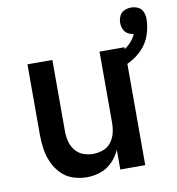

<svg xmlns="http://www.w3.org/2000/svg" viewBox="-80 -770 783 850"><g transform="rotate(-10 312.0 -345.0)"><path d="M243 8Q275 8 305.5 -2.5Q336 -13 358.5 -36.5Q381 -60 394 -89V0H506V-530H394V-210Q394 -187 388.5 -164.5Q383 -142 369 -123.5Q355 -105 333 -97Q311 -89 288 -89Q265 -89 243.5 -97Q222 -105 207.5 -123.5Q193 -142 187.5 -164.5Q182 -187 182 -210V-530H70V-210Q70 -179 75 -147.5Q80 -116 93 -87Q106 -58 128.5 -35Q151 -12 181.5 -2Q212 8 243 8ZM450 -433Q485 -444 517.5 -461Q550 -478 575.5 -505Q601 -532 612.5 -567.5Q624 -603 624 -639Q624 -655 617 -670Q610 -685 595.5 -691.5Q581 -698 565 -698Q549 -698 534.5 -691.5Q520 -685 513 -670Q506 -655 506 -639Q506 -625 511.5 -611.5Q517 -598 529.5 -590Q542 -582 557 -581Q546 -556 526 -537.5Q506 -519 481.5 -508Q457 -497 431 -490Z"/></g></svg>

Font: Iosevka Sparkle Semibold
Style: Regular
Weight: 600
Designer: Belleve Invis
Foundry: Belleve Invis
Version: Version 4.5.0; ttfautohint (v1.8.3)